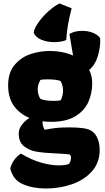

<svg xmlns="http://www.w3.org/2000/svg" viewBox="-20 -875 606 1106"><path d="M375.5 70.3Q382.8 63 385.7 53.5Q388.7 43.9 388.7 35.6Q388.7 26.9 387.2 22.7Q385.7 18.6 382.3 15.1Q361.8 11.7 334.2 10.5Q306.6 9.3 301.3 8.8Q233.4 5.9 190.9 -1.2Q148.4 -8.3 118.2 -32.5Q87.9 -56.6 87.9 -105.5Q87.9 -131.8 105 -155Q122.1 -178.2 149.4 -195.8Q93.8 -218.8 60.3 -264.9Q26.9 -311 26.9 -384.3Q26.9 -457 64.2 -501.2Q101.6 -545.4 156.2 -563.5Q210.9 -581.5 267.6 -581.5Q303.2 -581.5 337.4 -574.7Q371.6 -567.9 400.9 -555.2L379.9 -679.2Q409.7 -697.3 454.1 -697.3Q486.3 -697.3 514.2 -686.5Q542 -675.8 556.6 -655.8Q557.6 -650.9 557.6 -640.1Q557.6 -600.1 543.2 -551Q528.8 -502 493.7 -472.2Q511.2 -437 511.2 -396.5Q511.2 -336.9 488.5 -286.6Q465.8 -236.3 413.1 -204.8Q360.4 -173.3 275.9 -173.3Q251.5 -173.3 225.1 -176.3Q223.6 -151.9 236.8 -127.4Q302.7 -140.1 343.3 -140.6L376.5 -141.1Q443.8 -141.1 478.5 -132.8Q516.6 -123.5 535.4 -90.8Q554.2 -58.1 554.2 -11.2Q554.2 62 509.5 112.1Q464.8 162.1 393.8 186.5Q322.8 210.9 243.2 210.9Q169.4 210.9 111.8 186Q54.2 161.1 39.1 94.7Q55.2 38.6 100.6 9.8Q161.6 46.4 217.5 62Q273.4 77.6 318.8 77.6Q351.6 77.6 375.5 70.3ZM330.1 -298.3Q343.3 -324.7 343.3 -352.5Q343.3 -381.3 330.1 -406.7Q323.7 -412.1 302 -415Q280.3 -418 254.9 -418Q223.1 -418 212.4 -414.1Q197.3 -387.2 197.3 -359.9Q197.3 -332 211.4 -307.1Q222.2 -300.3 243.9 -297.1Q265.6 -293.9 289.1 -293.9Q324.2 -293.9 330.1 -298.3ZM323.2 -855 392.6 -827.1Q378.9 -774.4 371.8 -733.2Q364.7 -691.9 361.3 -644Q331.5 -632.3 292.5 -632.3Q252 -632.3 218.8 -646Q185.5 -659.7 173.8 -686.5Q177.7 -712.4 202.1 -746.8Q226.6 -781.2 260.3 -811.3Q293.9 -841.3 323.2 -855Z"/></svg>

Font: Kavoon
Style: Regular
Weight: 400
Designer: Viktoriya Grabowska
Foundry: Viktoriya Grabowska
Version: Version 1.004; ttfautohint (v1.4.1)